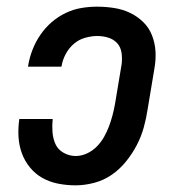

<svg xmlns="http://www.w3.org/2000/svg" viewBox="-20 -548 540 576"><path d="M207 8Q180 8 154.5 3Q129 -2 107.5 -14Q86 -26 70 -45.5Q54 -65 45.5 -88.5Q37 -112 35.5 -138Q34 -164 38 -191H138Q136 -171 137.5 -151.5Q139 -132 146.5 -115.5Q154 -99 171 -89.5Q188 -80 207 -80Q224 -80 240.5 -87.5Q257 -95 270 -108Q283 -121 292 -137Q301 -153 307 -169Q313 -185 317.5 -202Q322 -219 325 -236L345 -356Q347 -373 344.5 -390Q342 -407 331.5 -418.5Q321 -430 305 -435Q289 -440 272 -440Q254 -440 235 -434.5Q216 -429 201.5 -416.5Q187 -404 177.5 -386.5Q168 -369 165 -351L164 -348H64L65 -354Q69 -377 78 -400Q87 -423 101.5 -444Q116 -465 135 -481.5Q154 -498 177 -509Q200 -520 224 -524Q248 -528 271 -528Q297 -528 322.5 -524Q348 -520 370 -509.5Q392 -499 409.5 -482Q427 -465 436 -442Q445 -419 446.5 -393.5Q448 -368 443 -341L423 -221Q419 -194 411.5 -166.5Q404 -139 390.5 -113Q377 -87 358 -63.5Q339 -40 315 -23.5Q291 -7 262.5 0.5Q234 8 207 8Z"/></svg>

Font: Iosevka Curly Slab Semibold
Style: Italic
Weight: 600
Italic angle: -9°
Monospace: yes
Designer: Belleve Invis
Foundry: Belleve Invis
Version: Version 22.1.2; ttfautohint (v1.8.4)